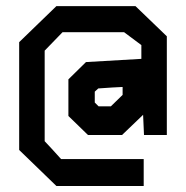

<svg xmlns="http://www.w3.org/2000/svg" viewBox="-20 -620 620 640"><path d="M536.1 -169.9Q510.7 -169.9 460 -169.9Q459 -192.4 457 -237.3Q433.6 -214.8 386.7 -169.9Q348.6 -169.9 273.4 -169.9Q252 -190.4 208 -233.4Q208 -273.4 208 -355.5Q227.5 -375 266.6 -413.1Q328.1 -417 451.2 -423.8Q451.2 -439.5 451.2 -469.7Q431.6 -484.4 393.6 -512.7Q325.2 -512.7 188.5 -512.7Q168 -492.2 128.9 -451.2Q128.9 -350.6 128.9 -149.4Q147.5 -129.9 183.6 -89.8Q275.4 -89.8 459 -89.8Q459 -59.6 459 0Q362.3 0 168 0Q127 -40 43.9 -120.1Q43.9 -240.2 43.9 -479.5Q85 -519.5 168 -599.6Q255.9 -599.6 431.6 -599.6Q465.8 -566.4 536.1 -499Q536.1 -420.9 536.1 -341.8Q536.1 -263.7 536.1 -186.5Q536.1 -181.6 536.1 -177.7Q536.1 -173.8 536.1 -169.9ZM388.7 -330.1Q361.3 -329.1 307.6 -325.2Q303.7 -322.3 295.9 -314.5Q295.9 -302.7 295.9 -278.3Q299.8 -274.4 308.6 -265.6Q322.3 -265.6 349.6 -265.6Q363.3 -278.3 388.7 -303.7Q388.7 -310.5 388.7 -315.4Q388.7 -321.3 388.7 -330.1Z"/></svg>

Font: Bestnet font
Style: Regular
Weight: 400
Version: Version 1.0